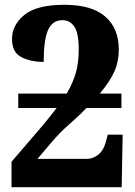

<svg xmlns="http://www.w3.org/2000/svg" viewBox="-20 -780 564 800"><path d="M28 0H487L491 -219H429L420 -185Q410 -151 388 -134.5Q366 -118 343 -118H136L193 -185Q228 -227 270 -263.5Q312 -300 340 -330H486V-390H396Q439 -442 457 -483Q475 -524 475 -574Q475 -662 418.5 -711Q362 -760 249 -760Q132 -760 81 -717.5Q30 -675 30 -618Q30 -562 69 -542Q108 -522 162 -522Q162 -615 180.5 -655.5Q199 -696 240 -696Q271 -696 289.5 -669.5Q308 -643 308 -574Q308 -518 296 -476.5Q284 -435 258 -390H56V-330H216Q190 -296 156 -255L28 -106Z"/></svg>

Font: Noto Serif SemiCondensed Extra
Style: Regular
Weight: 800
Width: 4
Designer: Monotype Design Team
Foundry: Monotype Imaging Inc.
Version: Version 1.002